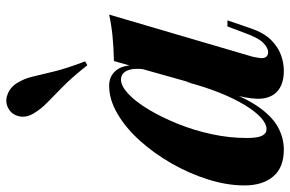

<svg xmlns="http://www.w3.org/2000/svg" viewBox="-174 -718 906 599"><g transform="rotate(-90 278.5 -419.0)"><path d="M175 -40Q191 -40 210 -57Q229 -74 249 -106.5Q269 -139 288 -186Q307 -233 323 -295L301 -186Q276 -112 246 -68Q216 -24 182 -5Q148 14 111 14Q55 14 27 -19Q-1 -52 -1 -109Q-1 -163 17.5 -222Q36 -281 67.5 -336Q99 -391 138.5 -435Q178 -479 222.5 -505Q267 -531 310 -531Q343 -531 361 -505Q379 -479 372 -424L361 -418Q366 -454 357.5 -474Q349 -494 329 -494Q309 -494 284.5 -471Q260 -448 236 -408Q212 -368 191.5 -317.5Q171 -267 159 -211.5Q147 -156 147 -102Q147 -68 154 -54Q161 -40 175 -40ZM387 -516Q430 -517 465 -520.5Q500 -524 532 -531L401 -85Q398 -72 396.5 -60.5Q395 -49 399.5 -42Q404 -35 415 -35Q428 -35 444 -50.5Q460 -66 477 -114L495 -162H514L489 -89Q475 -48 453 -26Q431 -4 406 5Q381 14 357 14Q305 14 283 -17Q268 -39 269.5 -71.5Q271 -104 283 -146ZM374 -599Q336 -647 307 -675.5Q278 -704 257.5 -724Q237 -744 224 -766Q210 -789 214.5 -811Q219 -833 237 -844Q258 -857 281.5 -848.5Q305 -840 318 -819Q332 -797 338.5 -769.5Q345 -742 354.5 -703Q364 -664 386 -606Z"/></g></svg>

Font: Playfair Display
Style: Bold Italic
Weight: 700
Italic angle: -14°
Designer: Claus Eggers Sørensen
Foundry: Claus Eggers Sørensen
Version: Version 1.203